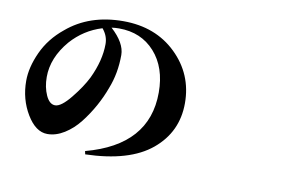

<svg xmlns="http://www.w3.org/2000/svg" viewBox="-77 -873 1654 1045"><g transform="rotate(10 750.0 -350.0)"><path d="M452.1 -585Q452.1 -629.9 420.9 -667Q321.3 -636.7 251 -557.6Q168 -460 168 -353.5Q168 -296.9 188 -252.9Q208 -209 239.3 -209Q272.5 -209 324.2 -272.9Q376 -336.9 403.3 -391.6Q452.1 -494.1 452.1 -585ZM447.3 25.4 443.4 7.8Q783.2 -83 783.2 -375Q783.2 -513.7 708 -597.7Q632.8 -681.6 510.7 -681.6Q489.3 -681.6 468.8 -678.7Q546.9 -607.4 546.9 -541Q546.9 -439.5 512.7 -353.5Q494.1 -301.8 465.8 -250.5Q437.5 -199.2 400.9 -152.3Q364.3 -105.5 317.9 -76.7Q271.5 -47.9 224.6 -47.9Q160.2 -47.9 110.8 -129.9Q61.5 -211.9 61.5 -313.5Q61.5 -387.7 100.1 -472.2Q138.7 -556.6 215.8 -619.1Q339.8 -724.6 526.4 -724.6Q705.1 -724.6 819.3 -613.8Q933.6 -502.9 933.6 -342.8Q933.6 -183.6 812 -82.5Q690.4 18.6 447.3 25.4Z"/></g></svg>

Font: Bpmf Zihi Serif Heavy
Style: Heavy
Weight: 900
Foundry: But Ko
Version: Version 1.320